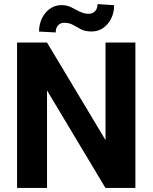

<svg xmlns="http://www.w3.org/2000/svg" viewBox="-20 -919 746 939"><path d="M642.1 -710.9V0H495.6L210 -476.6V0H63.5V-710.9H210L496.1 -233.9V-710.9ZM457 -898.9 538.1 -893.6Q538.1 -840.3 506.8 -802.7Q475.6 -765.1 427.7 -765.1Q396.5 -765.1 376.2 -775.6Q356 -786.1 337.6 -796.9Q319.3 -807.6 293.5 -807.6Q276.4 -807.6 264.4 -795.4Q252.4 -783.2 252.4 -760.3L170.9 -764.6Q170.9 -799.8 185.1 -829.1Q199.2 -858.4 224.1 -876.2Q249 -894 280.8 -894Q307.1 -894 328.4 -883.3Q349.6 -872.6 370.1 -862.1Q390.6 -851.6 415 -851.6Q432.1 -851.6 444.6 -864Q457 -876.5 457 -898.9Z"/></svg>

Font: Vazirmatn RD FD
Style: Bold
Weight: 700
Designer: Saber Rastikerdar
Foundry: Saber Rastikerdar
Version: Version 33.003